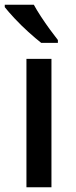

<svg xmlns="http://www.w3.org/2000/svg" viewBox="-28 -786 319 806"><path d="M188 0H83V-539H188ZM114 -766Q126 -744 144 -716.5Q162 -689 181 -663Q200 -637 215 -618V-606H145Q122 -624 91 -652Q60 -680 33 -709Q6 -738 -8 -756V-766Z"/></svg>

Font: Noto Sans Tai Tham Medium
Style: Regular
Weight: 500
Designer: Monotype Design Team 2013. Revised by David WIlliams 2020
Foundry: Monotype Imaging Inc.
Version: Version 2.002; ttfautohint (v1.8.4.7-5d5b)